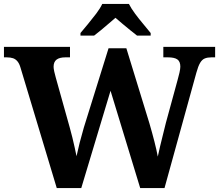

<svg xmlns="http://www.w3.org/2000/svg" viewBox="-20 -951 1108 971"><path d="M84 -608Q78 -629 68.5 -640.5Q59 -652 46 -656.5Q33 -661 13 -661H0V-714H334V-661H311Q281 -661 266 -649.5Q251 -638 251 -613Q251 -605 254.5 -588.5Q258 -572 262 -559L333 -305Q340 -281 346 -255.5Q352 -230 357.5 -206Q363 -182 367 -161Q374 -194 383 -229.5Q392 -265 404 -306L529 -707H619L736 -326Q750 -278 761 -235Q772 -192 778 -159Q783 -182 789.5 -210.5Q796 -239 804 -269.5Q812 -300 819 -330L878 -546Q883 -563 887.5 -583Q892 -603 892 -614Q892 -640 877 -650.5Q862 -661 829 -661H806V-714H1068V-661H1049Q1030 -661 1016 -655.5Q1002 -650 992 -633Q982 -616 973 -583L812 0H689L539 -492L391 0H267ZM387 -784Q403 -803 424.5 -829Q446 -855 466.5 -882Q487 -909 497 -931H632Q643 -909 663 -882Q683 -855 705 -829Q727 -803 742 -784V-771H673Q659 -782 639 -798Q619 -814 599 -831Q579 -848 564 -861Q549 -848 529 -831Q509 -814 490 -798Q471 -782 456 -771H387Z"/></svg>

Font: Noto Serif Hebrew
Style: Bold
Weight: 700
Version: Version 2.003